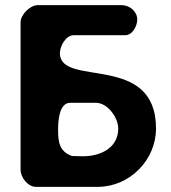

<svg xmlns="http://www.w3.org/2000/svg" viewBox="-20 -727 666 747"><path d="M514 -651C514 -682 485 -707 453 -707H127C97 -707 60 -670 60 -640V-67C60 -37 88 0 120 0H360C485 0 587 -105 587 -227C587 -525 213 -385 213 -520C213 -546 235 -590 267 -590H467C496 -590 514 -627 514 -651ZM206 -223C206 -249 208 -327 253 -327H353C400 -327 440 -268 440 -227C440 -150 369 -119 303 -119C297 -119 266 -120 260 -120C210 -138 206 -176 206 -223Z"/></svg>

Font: Asimov Print
Style: Regular
Weight: 500
Designer: Google
Version: Version 2.000980: 2014